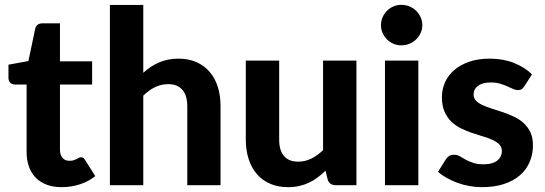

<svg xmlns="http://www.w3.org/2000/svg" viewBox="-20 -766 2254 794"><path d="M235 8Q200 8 173 -2.2Q146 -12.5 127.5 -31.5Q109 -50.5 99.5 -77.5Q90 -104.5 90 -138.5V-416.5H41.5Q30.5 -416.5 22.8 -423.5Q15 -430.5 15 -444.5V-498.5L97.5 -513.5L125.5 -647Q131 -669.5 156 -669.5H228V-512.5H361V-416.5H228V-147.5Q228 -126 238.2 -113.5Q248.5 -101 267.5 -101Q277.5 -101 284.5 -103.2Q291.5 -105.5 296.5 -108.2Q301.5 -111 305.8 -113.2Q310 -115.5 314.5 -115.5Q320.5 -115.5 324.5 -112.8Q328.5 -110 332.5 -103.5L374 -37.5Q345.5 -15 309.5 -3.5Q273.5 8 235 8Z M572.5 -465Q587 -478 602.8 -488.8Q618.5 -499.5 636.2 -507.2Q654 -515 674.2 -519.2Q694.5 -523.5 718 -523.5Q760 -523.5 792.5 -509Q825 -494.5 847.2 -468.5Q869.5 -442.5 880.8 -406.5Q892 -370.5 892 -327.5V0H754.5V-327.5Q754.5 -370.5 734.5 -394.2Q714.5 -418 675.5 -418Q646.5 -418 621 -405.5Q595.5 -393 572.5 -370.5V0H434.5V-745.5H572.5Z M1454 -515.5V0H1369Q1342.5 0 1335 -24L1326 -60Q1310.5 -45 1294 -32.5Q1277.5 -20 1258.8 -11Q1240 -2 1218.2 3Q1196.5 8 1171 8Q1129 8 1096.2 -6.5Q1063.5 -21 1041.5 -47Q1019.5 -73 1008 -109Q996.5 -145 996.5 -188V-515.5H1134.5V-188Q1134.5 -145 1154.2 -121.2Q1174 -97.5 1213 -97.5Q1242 -97.5 1267.5 -110.2Q1293 -123 1316 -145V-515.5Z M1639.5 -578.5Q1622.5 -578.5 1607.2 -585Q1592 -591.5 1580.5 -603Q1569 -614.5 1562.2 -629.5Q1555.5 -644.5 1555.5 -662Q1555.5 -679.5 1562.2 -694.8Q1569 -710 1580.5 -721.5Q1592 -733 1607.2 -739.5Q1622.5 -746 1639.5 -746Q1657.5 -746 1673.2 -739.5Q1689 -733 1700.8 -721.5Q1712.5 -710 1719.5 -694.8Q1726.5 -679.5 1726.5 -662Q1726.5 -644.5 1719.5 -629.5Q1712.5 -614.5 1700.8 -603Q1689 -591.5 1673.2 -585Q1657.5 -578.5 1639.5 -578.5ZM1710 -515.5V0H1572V-515.5Z M2148.5 -409.5Q2143 -401 2137.2 -397.2Q2131.5 -393.5 2121.5 -393.5Q2111.5 -393.5 2101 -398.5Q2090.5 -403.5 2077.5 -409.2Q2064.5 -415 2047.8 -420Q2031 -425 2009 -425Q1975.5 -425 1957 -411.2Q1938.5 -397.5 1938.5 -375Q1938.5 -359.5 1949 -349Q1959.5 -338.5 1976.8 -330.8Q1994 -323 2016 -316.2Q2038 -309.5 2061.2 -301.5Q2084.5 -293.5 2106.5 -283Q2128.5 -272.5 2145.8 -256.8Q2163 -241 2173.5 -218.8Q2184 -196.5 2184 -165Q2184 -127.5 2170.2 -95.8Q2156.5 -64 2130 -41Q2103.5 -18 2064 -5Q2024.5 8 1973 8Q1946.5 8 1920.5 3.2Q1894.5 -1.5 1871 -10.2Q1847.5 -19 1827 -30.5Q1806.5 -42 1791.5 -55.5L1823.5 -107Q1829 -116 1837.2 -121Q1845.5 -126 1858.5 -126Q1871 -126 1881.5 -119.8Q1892 -113.5 1905 -106.2Q1918 -99 1935.8 -92.8Q1953.5 -86.5 1980 -86.5Q2000 -86.5 2014.5 -91Q2029 -95.5 2038 -103.2Q2047 -111 2051.2 -120.8Q2055.5 -130.5 2055.5 -141Q2055.5 -158 2044.8 -168.8Q2034 -179.5 2016.8 -187.5Q1999.5 -195.5 1977 -202Q1954.5 -208.5 1931.2 -216.5Q1908 -224.5 1885.8 -235.5Q1863.5 -246.5 1846.2 -263.2Q1829 -280 1818.2 -304.5Q1807.5 -329 1807.5 -364Q1807.5 -396 1820 -424.8Q1832.5 -453.5 1857.5 -475.5Q1882.5 -497.5 1919.8 -510.5Q1957 -523.5 2006 -523.5Q2061 -523.5 2106 -505.5Q2151 -487.5 2180 -458.5Z"/></svg>

Font: Lato
Style: Regular
Weight: 800
Designer: Lukasz Dziedzic with Adam Twardoch and Botio Nikoltchev
Foundry: tyPoland Lukasz Dziedzic
Version: Version 2.015; 2015-08-06; http://www.latofonts.com/; ttfaut